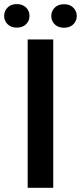

<svg xmlns="http://www.w3.org/2000/svg" viewBox="-52 -900 388 920"><path d="M203.1 -710.9V0H80.6V-710.9ZM-32.2 -823.7Q-32.2 -847.7 -15.6 -864Q1 -880.4 28.3 -880.4Q56.2 -880.4 72.8 -864Q89.4 -847.7 89.4 -823.7Q89.4 -800.3 72.8 -783.9Q56.2 -767.6 28.3 -767.6Q1 -767.6 -15.6 -783.9Q-32.2 -800.3 -32.2 -823.7ZM193.8 -823.2Q193.8 -847.2 210.4 -863.5Q227.1 -879.9 254.9 -879.9Q282.2 -879.9 299.1 -863.5Q315.9 -847.2 315.9 -823.2Q315.9 -799.3 299.1 -783.2Q282.2 -767.1 254.9 -767.1Q227.1 -767.1 210.4 -783.2Q193.8 -799.3 193.8 -823.2Z"/></svg>

Font: Vazirmatn RD UI Medium
Style: Regular
Weight: 500
Designer: Saber Rastikerdar
Foundry: Saber Rastikerdar
Version: Version 33.003